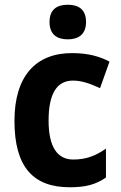

<svg xmlns="http://www.w3.org/2000/svg" viewBox="-20 -780 511 810"><path d="M266 -760C220 -760 189 -740 189 -687C189 -635 220 -614 266 -614C311 -614 343 -635 343 -687C343 -740 312 -760 266 -760ZM274 10C341 10 383 -1 427 -31V-153C384 -123 344 -107 289 -107C222 -107 185 -160 185 -271C185 -382 218 -440 288 -440C324 -440 359 -428 402 -408L442 -520C404 -540 356 -556 284 -556C130 -556 41 -458 41 -270C41 -77 119 10 274 10Z"/></svg>

Font: Noto Sans Gurmukhi SemiCondensed
Style: Bold
Weight: 700
Width: 4
Designer: Jelle Bosma - Monotype Design Team
Foundry: Monotype Imaging Inc.
Version: Version 2.004